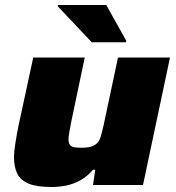

<svg xmlns="http://www.w3.org/2000/svg" viewBox="-20 -740 704 768"><path d="M187 8Q127 8 94.5 -5.5Q62 -19 49 -45.5Q36 -72 36 -111Q36 -133 41.5 -167.5Q47 -202 54 -237L113 -510H319L265 -253Q262 -237 258 -215.5Q254 -194 254 -184Q254 -169 259 -161.5Q264 -154 275 -151.5Q286 -149 303 -149Q329 -149 344 -153.5Q359 -158 368.5 -167.5Q378 -177 383 -194Q388 -211 394 -237L452 -510H660L552 0H352L361 -61H352Q330 -35 302.5 -19.5Q275 -4 245.5 2Q216 8 187 8ZM347 -571 211 -715 212 -720H405L485 -577L484 -571Z"/></svg>

Font: Saira Expanded ExtraBold
Style: Italic
Weight: 800
Width: 7
Italic angle: -12°
Designer: Hector Gatti with collaboration of the Omnibus-Type team
Foundry: Omnibus-Type
Version: Version 1.101